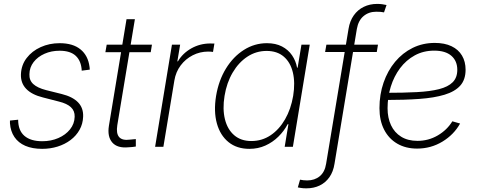

<svg xmlns="http://www.w3.org/2000/svg" viewBox="-20 -770 2505 1007"><path d="M201.2 10.7Q149.9 10.7 113 -5.1Q76.2 -21 55.7 -51.3Q35.2 -81.5 32.2 -123.5Q32.2 -128.4 32.2 -130.4Q32.2 -132.3 32.2 -137.7L75.2 -142.1Q75.2 -85.9 107.9 -57.6Q140.6 -29.3 201.7 -29.3Q247.6 -29.3 285.9 -45.9Q324.2 -62.5 347.4 -91.6Q370.6 -120.6 371.6 -157.7Q372.6 -188.5 351.8 -207.8Q331.1 -227.1 289.1 -237.3L205.6 -258.8Q146.5 -273.4 117.2 -304.2Q87.9 -335 89.8 -380.9Q91.8 -429.2 119.9 -465.8Q147.9 -502.4 193.4 -522.9Q238.8 -543.5 293 -543.5Q362.8 -543.5 402.6 -510.7Q442.4 -478 449.7 -418.5Q450.2 -414.6 450.4 -411.9Q450.7 -409.2 450.7 -404.8L408.7 -399.4Q406.2 -449.7 377.7 -476.8Q349.1 -503.9 292.5 -503.9Q249 -503.9 213.4 -488Q177.7 -472.2 156.2 -444.3Q134.8 -416.5 134.3 -380.9Q132.8 -349.1 154.5 -329.1Q176.3 -309.1 221.7 -297.4L303.7 -276.9Q360.8 -262.7 389.4 -233.2Q418 -203.6 416 -157.7Q414.6 -120.1 397.2 -89.1Q379.9 -58.1 350.1 -35.6Q320.3 -13.2 282 -1.2Q243.7 10.7 201.2 10.7Z M776.9 -535.6 770.5 -496.1H532.7L539.6 -535.6ZM643.6 -669.4H687.5L595.2 -113.3Q588.4 -70.3 604.7 -51.3Q621.1 -32.2 661.1 -37.6Q668 -38.1 676.5 -39.1Q685.1 -40 692.4 -40.5V-1.5Q684.1 0 674.3 1Q664.6 2 654.8 2.4Q595.7 8.3 568.8 -22.7Q542 -53.7 551.3 -110.8Z M793.5 0 881.8 -535.6H924.8L910.2 -448.2H913.1Q938 -490.7 983.6 -516.4Q1029.3 -542 1083 -542Q1089.4 -542 1094.2 -541.7Q1099.1 -541.5 1104.5 -541.5L1097.2 -497.6Q1093.8 -498 1087.4 -498.8Q1081.1 -499.5 1072.3 -499.5Q1028.8 -499.5 991 -480.2Q953.1 -460.9 927.5 -426.8Q901.9 -392.6 894.5 -347.7L836.9 0Z M1288.1 10.7Q1222.2 10.7 1178.5 -24.7Q1134.8 -60.1 1117.4 -122.8Q1100.1 -185.5 1113.3 -267.1Q1127 -348.6 1165.3 -410.9Q1203.6 -473.1 1259.3 -508.3Q1314.9 -543.5 1379.9 -543.5Q1425.8 -543.5 1458.7 -526.4Q1491.7 -509.3 1511.7 -480Q1531.7 -450.7 1538.1 -415H1541L1561 -535.6H1604.5L1516.1 0H1473.1L1492.7 -118.7H1488.8Q1469.7 -82.5 1439.9 -53.2Q1410.2 -23.9 1371.8 -6.6Q1333.5 10.7 1288.1 10.7ZM1298.3 -30.3Q1354 -30.3 1399.2 -60.5Q1444.3 -90.8 1475.1 -144.3Q1505.9 -197.8 1517.6 -267.1Q1528.8 -336.4 1516.1 -389.6Q1503.4 -442.9 1468.5 -472.9Q1433.6 -502.9 1378.4 -502.9Q1323.2 -502.9 1277.3 -472.7Q1231.4 -442.4 1200.2 -389.2Q1168.9 -335.9 1157.7 -267.1Q1146.5 -198.2 1159.7 -144.8Q1172.9 -91.3 1208.3 -60.8Q1243.7 -30.3 1298.3 -30.3Z M1962.4 -535.6 1956.1 -497.1H1685.1L1691.9 -535.6ZM1586.9 217.8Q1578.1 217.8 1571 217.3Q1564 216.8 1556.9 215.6Q1549.8 214.4 1542 212.9L1553.7 172.4Q1562.5 174.3 1572 175.3Q1581.5 176.3 1591.3 176.3Q1630.4 176.3 1657 154.3Q1683.6 132.3 1690.4 88.9L1808.1 -619.1Q1814.9 -660.6 1835.7 -689.7Q1856.4 -718.8 1887.9 -734.1Q1919.4 -749.5 1958 -749.5Q1971.7 -749.5 1983.4 -748Q1995.1 -746.6 2007.3 -743.7L1994.1 -705.1Q1985.8 -707 1975.6 -707.8Q1965.3 -708.5 1953.1 -708.5Q1914.1 -708.5 1886.7 -685.5Q1859.4 -662.6 1851.6 -618.2L1734.4 88.9Q1728 130.4 1707.8 159.2Q1687.5 188 1656.7 202.9Q1626 217.8 1586.9 217.8Z M2167.5 9.3Q2107.9 9.3 2063.5 -16.6Q2019 -42.5 1994.6 -90.1Q1970.2 -137.7 1970.2 -202.6Q1970.2 -274.4 1991.7 -336.7Q2013.2 -398.9 2052.2 -445.8Q2091.3 -492.7 2144.3 -518.8Q2197.3 -544.9 2260.3 -544.9Q2312 -544.9 2348.1 -527.6Q2384.3 -510.3 2403.1 -478.5Q2421.9 -446.8 2421.9 -404.3Q2421.9 -352.1 2393.8 -320.8Q2365.7 -289.6 2311.5 -273.2Q2257.3 -256.8 2179.4 -251.2Q2101.6 -245.6 2002.4 -245.6L2006.3 -283.2Q2096.7 -283.2 2166.3 -286.9Q2235.8 -290.5 2283 -302.5Q2330.1 -314.5 2354.2 -338.6Q2378.4 -362.8 2378.4 -403.8Q2378.4 -450.2 2347.4 -477.3Q2316.4 -504.4 2257.3 -504.4Q2200.7 -504.4 2155.3 -479.5Q2109.9 -454.6 2078.1 -412.1Q2046.4 -369.6 2029.5 -315.4Q2012.7 -261.2 2012.7 -202.1Q2012.7 -151.9 2030.8 -113.3Q2048.8 -74.7 2084 -53Q2119.1 -31.2 2169.4 -31.2Q2227.5 -31.2 2276.1 -59.8Q2324.7 -88.4 2352.5 -133.8L2393.1 -122.1Q2360.8 -64 2300.5 -27.3Q2240.2 9.3 2167.5 9.3Z"/></svg>

Font: Inter 20pt ExtraLight
Style: Italic
Weight: 250
Italic angle: -9.3988°
Version: Version 4.001;git-66647c0bb